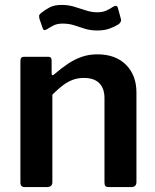

<svg xmlns="http://www.w3.org/2000/svg" viewBox="-20 -761 632 781"><path d="M81 0Q63 0 63 -18V-513Q63 -530 77 -530H177Q190 -530 190 -515V-463Q190 -457 193 -455.5Q196 -454 201 -459Q230 -484 257 -502Q284 -520 313 -530Q342 -540 376 -540Q450 -540 492.5 -497.5Q535 -455 535 -385V-21Q535 0 514 0H422Q413 0 409 -4Q405 -8 405 -18V-362Q405 -401 384 -422.5Q363 -444 321 -444Q297 -444 276.5 -436.5Q256 -429 236 -414Q216 -399 193 -376V-20Q193 0 170 0H81ZM462 -662Q448 -653 426.5 -645Q405 -637 376 -637Q348 -637 325.5 -644Q303 -651 282 -658Q261 -665 235 -665Q214 -665 200 -658.5Q186 -652 171 -642Q164 -638 160 -638.5Q156 -639 153 -648L140 -686Q139 -692 139 -696.5Q139 -701 146 -707Q163 -721 182 -731Q201 -741 231 -741Q258 -741 282.5 -733.5Q307 -726 330 -718.5Q353 -711 376 -711Q397 -711 412.5 -718Q428 -725 441 -734Q448 -738 453 -737Q458 -736 460 -727L472 -683Q475 -672 462 -662Z"/></svg>

Font: Libre Franklin SemiBold
Style: Regular
Weight: 600
Designer: Pablo Impallari, Rodrigo Fuenzalida, Nhung Nguyen
Foundry: Impallari Type
Version: Version 3.000